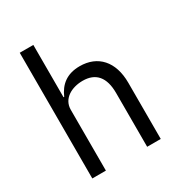

<svg xmlns="http://www.w3.org/2000/svg" viewBox="-174 -860 917 979"><g transform="rotate(-30 284.0 -370.0)"><path d="M85 0H165V-358C165 -424 227 -456 291 -456C368 -456 408 -409 408 -317V0H488V-331C488 -456 421 -528 315 -528C238 -528 194 -490 169 -432H165V-740H85Z"/></g></svg>

Font: LVC Sans
Style: Regular
Weight: 400
Designer: Mike Abbink, Paul van der Laan, Pieter van Rosmalen
Foundry: Bold Monday
Version: Version 3.0